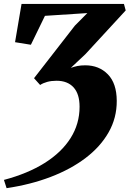

<svg xmlns="http://www.w3.org/2000/svg" viewBox="-26 -763 659 976"><path d="M7.5 193.5 -6 151.5Q115 119.5 201 65.5Q287 11.5 332.8 -61Q378.5 -133.5 378.5 -220.5Q378.5 -285.5 347.8 -319Q317 -352.5 261.5 -352.5Q235.5 -352.5 214.2 -346.8Q193 -341 178 -331L147 -365.5L354.5 -632.5L418 -696.5L202.5 -682.5L131 -535.5L50.5 -548.5L83.5 -743H604L613 -710L408.5 -488L334 -418Q350.5 -424 367.8 -427.5Q385 -431 407.5 -431Q477.5 -431 522.2 -385.2Q567 -339.5 567.5 -250.5Q568 -164 526.2 -90.5Q484.5 -17 409 40.2Q333.5 97.5 231.2 136.5Q129 175.5 7.5 193.5Z"/></svg>

Font: Merriweather 72pt Black
Style: Italic
Weight: 900
Italic angle: -7.8°
Version: Version 2.101